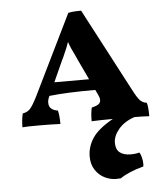

<svg xmlns="http://www.w3.org/2000/svg" viewBox="-54 -554 764 876"><g transform="rotate(-5 327.5 -115.5)"><path d="M558 163Q564 170 568 186Q572 202 572 217L571 228Q503 246 464 273Q455 274 442 274Q416 274 390.5 261.5Q365 249 348 223.5Q331 198 331 162Q331 117 357 77.5Q383 38 451 0Q392 0 354 2Q354 -36 360 -60Q381 -65 391 -72Q401 -79 401 -91Q401 -102 394 -116L383 -139Q250 -139 172 -130L171 -127Q164 -113 164 -99Q164 -66 205 -60Q211 -36 211 2Q173 0 115 0Q54 0 37 2Q37 -32 44 -61Q65 -64 78 -78Q91 -92 112 -134L291 -500Q305 -503 319 -504Q333 -505 350 -505L550 -125Q570 -86 582.5 -74Q595 -62 612 -60Q618 -42 618 2Q586 0 550 0Q503 16 477 47Q451 78 451 110Q451 140 469 154Q487 168 518 168Q543 168 558 163ZM359 -190 316 -281 307 -301Q288 -338 278 -368Q271 -346 252 -304L242 -283L200 -190Z"/></g></svg>

Font: Vollkorn SC
Style: Bold
Weight: 700
Designer: Friedrich Althausen
Foundry: Friedrich Althausen
Version: Version 4.015